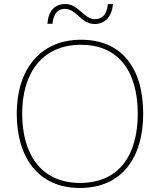

<svg xmlns="http://www.w3.org/2000/svg" viewBox="-20 -922 794 952"><path d="M215 -804H240C246 -864 275 -878 302 -878C360 -878 381 -803 449 -803C499 -803 535 -837 540 -902H515C509 -841 479 -827 450 -827C396 -827 370 -902 304 -902C253 -902 220 -870 215 -804ZM690 -358C690 -590 579 -725 382 -725C177 -725 63 -574 63 -359C63 -143 168 10 376 10C587 10 690 -143 690 -358ZM90 -359C90 -556 186 -700 382 -700C562 -700 663 -575 663 -358C663 -156 573 -15 377 -15C182 -15 90 -159 90 -359Z"/></svg>

Font: Noto Sans Malayalam Thin
Style: Regular
Weight: 100
Designer: Jelle Bosma - Monotype Design Team
Foundry: Monotype Imaging Inc.
Version: Version 2.104